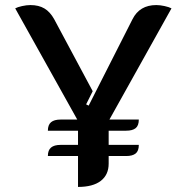

<svg xmlns="http://www.w3.org/2000/svg" viewBox="-20 -729 737 758"><path d="M409 -213V-157H528Q528 -133 515.5 -123Q503 -113 478 -113H409V-83Q409 -39 378 -15Q347 9 288 9V-113H169Q169 -136 181.5 -146.5Q194 -157 219 -157H288V-213H169Q169 -236 181.5 -246.5Q194 -257 219 -257H285L40 -696Q49 -701 67 -705Q85 -709 100 -709Q133 -709 155.5 -695.5Q178 -682 194 -653L346 -369L320 -317L330 -312L503 -653Q531 -709 597 -709Q612 -709 630 -705Q648 -701 657 -696L412 -257H528Q528 -233 515.5 -223Q503 -213 478 -213Z"/></svg>

Font: K2D SemiBold
Style: Regular
Weight: 600
Designer: Katatrad Aksorn Co.,Ltd.
Foundry: Cadson Demak Co.,Ltd.
Version: Version 1.000; ttfautohint (v1.6)